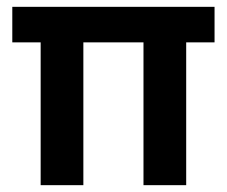

<svg xmlns="http://www.w3.org/2000/svg" viewBox="-20 -542 664 562"><path d="M99 0V-492H224V0ZM400 0V-492H525V0ZM16 -418V-522H608V-418Z"/></svg>

Font: Bricolage Grotesque 72pt SemiBold
Style: Regular
Weight: 600
Version: Version 1.001;gftools[0.9.33.dev8+g029e19f]